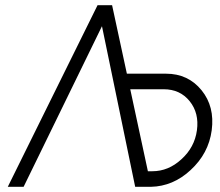

<svg xmlns="http://www.w3.org/2000/svg" viewBox="-20 -720 848 740"><path d="M412 -700H356L10 0H71L373 -619L501 0H562Q647 -2 714 -64Q784 -128 796 -218Q808 -309 757 -372Q705 -436 620 -436H469ZM482 -376H611Q674 -376 711 -330Q748 -284 739 -218Q730 -152 679 -106Q629 -60 567 -60H550Z"/></svg>

Font: Unageo
Style: Light-Italic
Weight: 300
Designer: Richard Sepsi
Foundry: Richard Sepsi
Version: Version 2.000